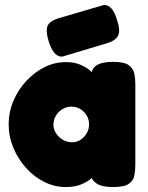

<svg xmlns="http://www.w3.org/2000/svg" viewBox="-20 -749 597 776"><path d="M436 7Q391 7 369.5 -8Q348 -23 349 -42H363Q358 -35 343.5 -23.5Q329 -12 305 -2.5Q281 7 246 7Q201 7 159.5 -13.5Q118 -34 85.5 -70Q53 -106 34 -151.5Q15 -197 15 -247Q15 -296 34 -341Q53 -386 86 -421.5Q119 -457 160 -477.5Q201 -498 246 -498Q280 -498 303.5 -488Q327 -478 341.5 -466Q356 -454 361 -446H350Q349 -471 370.5 -485Q392 -499 437 -499Q482 -499 500.5 -485.5Q519 -472 523 -451Q527 -430 527 -408V-83Q527 -61 523 -40Q519 -19 500.5 -6Q482 7 436 7ZM271 -174Q290 -174 305.5 -184Q321 -194 330.5 -210.5Q340 -227 340 -246Q340 -266 330.5 -282Q321 -298 305 -308Q289 -318 269 -318Q249 -318 232.5 -308Q216 -298 206 -281.5Q196 -265 196 -245Q196 -226 206.5 -210Q217 -194 234 -184Q251 -174 271 -174ZM231 -520Q213 -520 200 -535Q187 -550 177 -581Q164 -623 172 -643.5Q180 -664 216 -675L400 -729Q418 -729 431 -714Q444 -699 453 -668Q467 -628 458 -607Q449 -586 415 -575Z"/></svg>

Font: Fredoka Light
Style: Regular
Weight: 300
Designer: Ben Nathan
Foundry: Milena B. Brandão, Ben Nathan
Version: Version 2.001